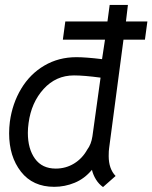

<svg xmlns="http://www.w3.org/2000/svg" viewBox="-20 -748 618 779"><path d="M481 -587 423 -149Q421 -137 421 -115Q421 -63 449 -34L398 11Q381 -1 369.5 -19.5Q358 -38 353 -59Q323 -23 283 -6.5Q243 10 200 10Q113 10 65 -51.5Q17 -113 17 -207Q17 -230 20 -254Q30 -328 66 -388Q102 -448 160 -482Q218 -516 290 -516Q328 -516 394 -508L406 -587H235L245 -661H416L425 -728H499L491 -661H578L568 -587ZM388 -433Q321 -442 280 -442Q207 -442 157 -387Q107 -332 96 -249Q93 -228 93 -209Q93 -144 122 -104Q151 -64 206 -64Q247 -64 280.5 -84.5Q314 -105 334 -141Q350 -162 355 -195Z"/></svg>

Font: Bellota Text
Style: Bold Italic
Weight: 700
Italic angle: -7.5°
Designer: Kemie Guaida
Foundry: Kemie Guaida
Version: Version 4.001